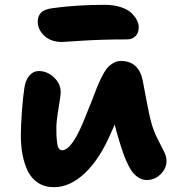

<svg xmlns="http://www.w3.org/2000/svg" viewBox="-20 -775 747 800"><path d="M238.8 -600.1Q191.9 -600.1 164.6 -626Q137.2 -651.9 137.2 -685.1Q137.2 -707 150.4 -721.7Q163.6 -736.3 200.2 -741.2Q300.3 -754.9 416 -754.9Q453.1 -754.9 482.2 -745.6Q511.2 -736.3 526.9 -721.4Q542.5 -706.5 550.3 -691.2Q558.1 -675.8 558.1 -661.1Q558.1 -638.7 544.9 -624.8Q531.7 -610.8 508.8 -610.8Q407.2 -610.8 324.2 -605.5Q241.2 -600.1 238.8 -600.1ZM205.1 4.9Q166.5 4.9 138.7 -13.2Q110.8 -31.2 95.7 -62.7Q80.6 -94.2 73.7 -130.9Q66.9 -167.5 66.9 -210.9Q66.9 -254.4 71.5 -314.2Q76.2 -374 81.1 -405.8Q85.9 -441.4 102.5 -460.2Q119.1 -479 141.1 -479Q176.8 -479 204.8 -452.6Q232.9 -426.3 232.9 -390.1Q232.9 -377.4 223.9 -323.7Q214.8 -270 214.8 -242.2Q214.8 -220.7 215.3 -209Q215.8 -197.3 217.8 -180.9Q219.7 -164.6 225.1 -156.7Q230.5 -148.9 238.8 -148.9Q282.7 -148.9 339.8 -298.8Q349.6 -321.3 362.3 -354.2Q375 -387.2 382.8 -407.5Q390.6 -427.7 402.6 -451.9Q414.6 -476.1 425 -489.3Q435.5 -502.4 450.9 -511.7Q466.3 -521 483.9 -521Q556.6 -521 574.2 -441.9Q575.7 -435.5 588.9 -364.3Q602.1 -293 609.9 -266.1Q619.6 -229.5 636.2 -197Q652.8 -164.6 663.3 -143.8Q673.8 -123 673.8 -105Q673.8 -73.2 649.2 -49.1Q624.5 -24.9 591.8 -24.9Q575.2 -24.9 560.8 -33Q546.4 -41 535.2 -54.2Q523.9 -67.4 513.4 -88.9Q502.9 -110.4 495.1 -132.1Q487.3 -153.8 478 -184.1Q463.4 -231 458 -255.9Q456.5 -252 451.2 -240.5Q445.8 -229 442.9 -222.2Q396.5 -113.3 334.2 -54.2Q272 4.9 205.1 4.9Z"/></svg>

Font: Shantell Sans Irregular Bouncy
Style: Bold
Weight: 700
Designer: Stephen Nixon, Anya Danilova, Shantell Martin
Foundry: Arrow Type
Version: Version 1.006;[9816181b4]